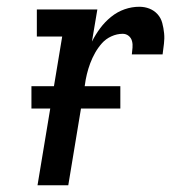

<svg xmlns="http://www.w3.org/2000/svg" viewBox="-20 -548 540 568"><path d="M91 0 164 -440H89V-520H268L252 -425Q262 -445 276 -464Q290 -483 308.5 -498Q327 -513 348.5 -520.5Q370 -528 392 -528Q408 -528 422 -522.5Q436 -517 446 -506Q456 -495 460 -480Q464 -465 465.5 -449.5Q467 -434 465 -418.5Q463 -403 461 -387H370Q371 -397 372 -407Q373 -417 370.5 -426.5Q368 -436 360.5 -442Q353 -448 343 -448Q326 -448 309.5 -440.5Q293 -433 281.5 -420Q270 -407 261.5 -392Q253 -377 247 -361Q241 -345 237 -328.5Q233 -312 231 -296L182 0ZM73 -227V-293H336V-227Z"/></svg>

Font: Iosevka Curly Slab Medium
Style: Italic
Weight: 500
Italic angle: -9°
Monospace: yes
Designer: Belleve Invis
Foundry: Belleve Invis
Version: Version 22.1.2; ttfautohint (v1.8.4)